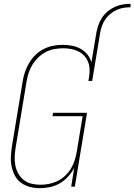

<svg xmlns="http://www.w3.org/2000/svg" viewBox="-20 -978 704 1006"><path d="M485 -807Q489 -827 496 -847.5Q503 -868 515 -886Q527 -904 544.5 -918.5Q562 -933 582 -942Q602 -951 622.5 -954.5Q643 -958 664 -958V-940Q646 -940 627.5 -937Q609 -934 591.5 -926Q574 -918 558.5 -905.5Q543 -893 532 -877Q521 -861 514.5 -843Q508 -825 505 -807ZM188 8Q162 8 137 1.5Q112 -5 91.5 -19.5Q71 -34 59 -56Q47 -78 41.5 -103Q36 -128 37 -154.5Q38 -181 42 -208L99 -553Q103 -578 111.5 -602.5Q120 -627 133.5 -649.5Q147 -672 166 -690.5Q185 -709 208.5 -721Q232 -733 257.5 -738Q283 -743 307 -743Q333 -743 357 -738.5Q381 -734 402 -722.5Q423 -711 438 -692.5Q453 -674 459 -651L485 -807H505L463 -554H443L446 -570Q450 -591 449.5 -612.5Q449 -634 442 -652.5Q435 -671 421.5 -685.5Q408 -700 390 -709Q372 -718 351.5 -721.5Q331 -725 310 -725Q287 -725 263.5 -720.5Q240 -716 219 -705Q198 -694 180 -676.5Q162 -659 149.5 -638.5Q137 -618 130 -595.5Q123 -573 119 -550L62 -205Q58 -181 57 -157Q56 -133 60.5 -110.5Q65 -88 76 -68.5Q87 -49 104.5 -35Q122 -21 145 -15.5Q168 -10 192 -10Q214 -10 237 -14.5Q260 -19 281.5 -29.5Q303 -40 321 -57Q339 -74 351.5 -94.5Q364 -115 371 -137Q378 -159 382 -182L413 -369H255L258 -387H436L372 0H353L369 -98Q356 -74 336.5 -52.5Q317 -31 292.5 -17Q268 -3 241 2.5Q214 8 188 8Z"/></svg>

Font: Iosevka Term Curly Th Obl
Style: Regular
Weight: 100
Italic angle: -9°
Designer: Belleve Invis
Foundry: Belleve Invis
Version: Version 32.3.0